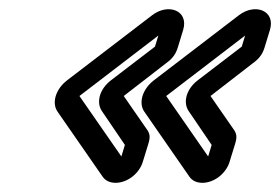

<svg xmlns="http://www.w3.org/2000/svg" viewBox="-20 -496 607 416"><path d="M243 -157 152.1 -288 323.1 -419 315.8 -395 220.4 -322C195.6 -303 187.8 -274 201 -255L250.6 -182ZM289.3 -145 301.3 -184C305.5 -198 306 -206 296.6 -218L248.1 -288L339.8 -359C353.8 -369 360.9 -379 365.2 -393L376.8 -431C389.6 -473 344.8 -490 309.6 -463L125.4 -322C100.6 -303 91.5 -273 104.7 -254L202.5 -113C215 -95 244.4 -96 266.5 -113C277 -121 285.7 -133 289.3 -145ZM431 -157 340.1 -288 511.1 -419 503.8 -395 408.4 -322C383.6 -303 375.8 -274 389 -255L438.6 -182ZM477.3 -145 489.3 -184C493.5 -198 494 -206 484.6 -218L436.1 -288L527.8 -359C541.8 -369 548.9 -379 553.2 -393L564.8 -431C577.6 -473 532.8 -490 497.6 -463L313.4 -322C288.6 -303 279.5 -273 292.7 -254L390.5 -113C403 -95 432.4 -96 454.5 -113C465 -121 473.7 -133 477.3 -145Z"/></svg>

Font: DIN Rundschrift
Style: EngKontKu
Weight: 400
Width: 3
Version: Version 1.027